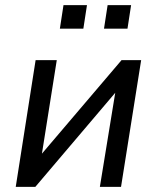

<svg xmlns="http://www.w3.org/2000/svg" viewBox="-20 -724 607 744"><path d="M41 0 118 -491H200L137 -94H113L451 -491H527L449 0H367L432 -398H455L117 0ZM383 -613 397 -704H488L474 -613ZM212 -613 226 -704H317L303 -613Z"/></svg>

Font: Nunito Sans 10pt SemiCondensed Medium
Style: Italic
Weight: 500
Width: 4
Italic angle: -9°
Designer: Vernon Adams
Foundry: Vernon Adams
Version: Version 3.101;gftools[0.9.27]